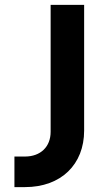

<svg xmlns="http://www.w3.org/2000/svg" viewBox="-20 -765 433 785"><path d="M82 0C230 0 324 -93 324 -231V-745H187V-226C187 -165 146 -125 82 -125H39V0Z"/></svg>

Font: Plus Jakarta Sans
Style: Bold
Weight: 700
Designer: Gumpita Rahayu
Foundry: Tokotype
Version: Version 2.071;gftools[0.9.30]